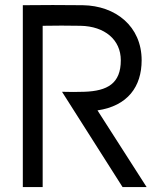

<svg xmlns="http://www.w3.org/2000/svg" viewBox="-20 -754 643 774"><path d="M152 0V-650C202 -651 254 -651 305 -650C402 -648 467 -594 467 -511C467 -418 414 -387 319 -384C290 -383 260 -383 230 -384L474 0H571L373 -309C495 -327 551 -405 551 -511C551 -648 446 -731 314 -733C233 -734 153 -734 72 -733V0Z"/></svg>

Font: Kreadon Medium
Style: Regular
Weight: 500
Designer: kohakuno
Foundry: StudioGnu
Version: Version 1.000;Glyphs 3.1.2 (3151)